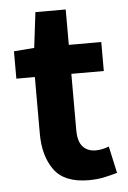

<svg xmlns="http://www.w3.org/2000/svg" viewBox="-49 -664 474 713"><g transform="rotate(-5 188.0 -307.5)"><path d="M253 12Q163 12 125 -40Q87 -92 87 -176V-387H18V-489L94 -495L110 -627H223V-495H344V-387H223V-177Q223 -135 240.5 -115.5Q258 -96 289 -96Q302 -96 315 -99Q328 -102 338 -106L360 -6Q340 0 313 6Q286 12 253 12Z"/></g></svg>

Font: Assistant ExtraLight
Style: Bold
Weight: 700
Version: Version 3.000